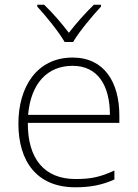

<svg xmlns="http://www.w3.org/2000/svg" viewBox="-20 -784 585 814"><path d="M408 -764H378C342 -729 301 -683 272 -645C243 -683 204 -729 167 -764H138V-756C175 -716 230 -648 254 -606H290C314 -648 371 -716 408 -756ZM288 -540C136 -540 58 -415 58 -260C58 -100 136 10 299 10C365 10 413 0 465 -23V-61C404 -33 365 -25 300 -25C169 -25 97 -110 98 -263H486V-294C486 -434 423 -540 288 -540ZM288 -505C395 -505 446 -421 446 -297H99C111 -432 182 -505 288 -505Z"/></svg>

Font: Noto Sans Cherokee ExtraLight
Style: Regular
Weight: 200
Designer: Monotype Design Team
Foundry: Monotype Imaging Inc.
Version: Version 2.001